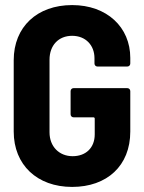

<svg xmlns="http://www.w3.org/2000/svg" viewBox="-20 -728 566 756"><path d="M264 8C401 8 493 -75 493 -210V-369C493 -376 488 -381 481 -381H270C263 -381 258 -376 258 -369V-278C258 -271 263 -266 270 -266H348C351 -266 353 -264 353 -261V-199C353 -146 318 -113 266 -113C213 -113 175 -151 175 -207V-493C175 -549 210 -587 264 -587C318 -587 352 -549 352 -499V-478C352 -471 357 -466 364 -466H481C488 -466 493 -471 493 -478V-500C493 -621 401 -708 264 -708C126 -708 34 -622 34 -491V-210C34 -79 126 8 264 8Z"/></svg>

Font: Barlow Semi Condensed
Style: Bold
Weight: 700
Width: 4
Designer: Jeremy Tribby
Foundry: Tribby Type
Version: Version 1.422;hotconv 1.0.109;makeotfexe 2.5.65596